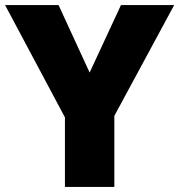

<svg xmlns="http://www.w3.org/2000/svg" viewBox="-20 -734 704 754"><path d="M332 -449 455 -714H664L429 -279V0H235V-273L0 -714H210Z"/></svg>

Font: Noto Sans Telugu Black
Style: Regular
Weight: 900
Designer: Jelle Bosma - Monotype Design Team
Foundry: Monotype Imaging Inc.
Version: Version 2.005; ttfautohint (v1.8.4.7-5d5b)